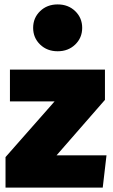

<svg xmlns="http://www.w3.org/2000/svg" viewBox="-20 -849 512 869"><path d="M455 -534V-397L236 -146H462L445 0H5V-138L227 -390H25V-534ZM352 -723Q352 -678 320.5 -647.5Q289 -617 241 -617Q193 -617 161.5 -647.5Q130 -678 130 -723Q130 -768 161.5 -798.5Q193 -829 241 -829Q289 -829 320.5 -798.5Q352 -768 352 -723Z"/></svg>

Font: Fira Sans Black
Style: Regular
Weight: 900
Designer: Carrois Corporate & Edenspiekermann AG
Foundry: Carrois Corporate GbR & Edenspiekermann AG
Version: Version 4.203